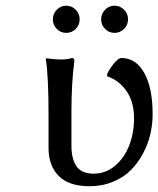

<svg xmlns="http://www.w3.org/2000/svg" viewBox="-20 -642 554 672"><path d="M230 -251V-132.8Q230 -85.4 247.8 -59.8Q265.6 -34.2 308.1 -34.2Q349.6 -34.2 382.3 -61.5Q415 -88.9 432.1 -132.8Q449.2 -176.8 449.2 -228Q449.2 -285.6 422.6 -323.5Q396 -361.3 355 -375V-382.8Q362.3 -399.4 378.2 -419.2Q394 -439 404.8 -439Q455.6 -439 484.9 -386.7Q514.2 -334.5 514.2 -242.2Q514.2 -207.5 506.3 -173.1Q498.5 -138.7 481 -105.5Q463.4 -72.3 438.2 -46.9Q413.1 -21.5 375.5 -5.9Q337.9 9.8 293 9.8Q221.2 9.8 185.5 -26.1Q149.9 -62 149.9 -124V-233.9Q149.9 -381.3 140.1 -435.1L142.1 -438Q206.1 -429.2 231 -439Q240.2 -439 240.2 -429.2Q230 -349.1 230 -251ZM178.7 -540.8Q165 -554.7 165 -574.2Q165 -593.8 178.7 -607.9Q192.4 -622.1 211.9 -622.1Q231.4 -622.1 245.1 -607.9Q258.8 -593.8 258.8 -574.2Q258.8 -554.7 245.1 -540.8Q231.4 -526.9 211.9 -526.9Q192.4 -526.9 178.7 -540.8ZM347.7 -540.8Q334 -554.7 334 -574.2Q334 -593.8 347.7 -607.9Q361.3 -622.1 380.9 -622.1Q400.4 -622.1 414.3 -607.9Q428.2 -593.8 428.2 -574.2Q428.2 -554.7 414.3 -540.8Q400.4 -526.9 380.9 -526.9Q361.3 -526.9 347.7 -540.8Z"/></svg>

Font: Linear Smooth
Style: Regular
Weight: 400
Designer: Philipp H. Poll, Flanker
Foundry: Philipp H. Poll, reworked by Flanker
Version: Version 1.061 | FøM Fix